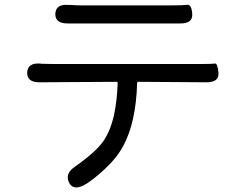

<svg xmlns="http://www.w3.org/2000/svg" viewBox="-20 -757 1040 819"><path d="M338 33Q291 57 274 21Q257 -16 297 -44Q395 -113 425 -161Q455 -209 468 -275Q479 -328 482 -403Q482 -408 477 -408L148 -406Q95 -406 96 -447Q97 -489 150 -486L157 -485Q182 -484 207 -484H837Q885 -484 896.5 -486Q908 -488 912 -447Q915 -406 861 -406L570 -408Q565 -408 565 -403Q560 -235 506 -135Q479 -84 425.5 -34.5Q372 15 338 33ZM268 -657Q215 -657 216 -698Q218 -740 270 -736H280Q305 -734 330 -734H710Q760 -734 778.5 -736.5Q797 -739 800 -698Q803 -657 750 -657Z"/></svg>

Font: Resource Han Rounded KR
Style: Regular
Weight: 400
Designer: Cyano Hao (round all glyphs); Ryoko NISHIZUKA 西塚涼子 (kana, bopomofo & ideographs); Paul D. Hunt (Latin, Greek & Cyrillic)
Foundry: Cyano Hao
Version: 0.990